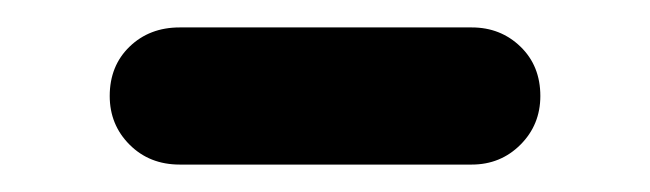

<svg xmlns="http://www.w3.org/2000/svg" viewBox="-20 -338 474 140"><path d="M111 -218Q89 -218 74.5 -232.5Q60 -247 60 -268Q60 -290 74.5 -304Q89 -318 111 -318H324Q345 -318 359.5 -304Q374 -290 374 -268Q374 -247 359.5 -232.5Q345 -218 324 -218Z"/></svg>

Font: Nunito ExtraLight
Style: Bold
Weight: 700
Version: Version 3.602